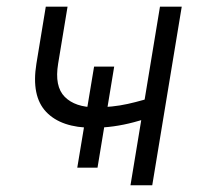

<svg xmlns="http://www.w3.org/2000/svg" viewBox="-20 -549 587 569"><path d="M253.9 -170.4Q161.6 -170.4 116.9 -217.3Q72.3 -264.2 87.9 -360.4L115.7 -529.3H180.2L152.3 -360.4Q141.1 -293 171.9 -262Q202.6 -231 263.2 -231Q313 -231 358.4 -241Q403.8 -251 451.7 -267.6L441.4 -206.1Q407.2 -194.8 376.7 -186.8Q346.2 -178.7 316.4 -174.6Q286.6 -170.4 253.9 -170.4ZM366.7 0 454.1 -529.3H518.6L431.2 0ZM209 -52.2 258.8 -351.6H318.4L269 -52.2Z"/></svg>

Font: Inter 24pt Light
Style: Italic
Weight: 300
Italic angle: -9.3988°
Designer: Rasmus Andersson
Foundry: rsms
Version: Version 4.001;git-66647c0bb